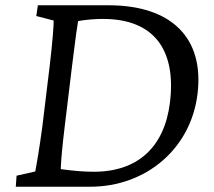

<svg xmlns="http://www.w3.org/2000/svg" viewBox="-20 -710 813 730"><path d="M392 -690H124L118 -649L184 -632C185 -622 180 -552 169 -460L141 -229C130 -146 117 -72 114 -58L43 -42L40 0H322C537 0 706 -146 731 -353C757 -566 632 -690 392 -690ZM211 -67C212 -100 217 -155 226 -229L254 -460C268 -575 273 -606 277 -630C312 -636 344 -638 372 -638C566 -638 651 -520 626 -319C605 -151 504 -57 337 -57C298 -57 262 -60 211 -67Z"/></svg>

Font: TPK Tissa Web
Style: Italic
Weight: 400
Italic angle: -7°
Designer: Jacques Le Bailly, Suppakit Chalermlarp | Katatrad Co.,Ltd.
Foundry: Jacques Le Bailly, Cadson Demak Co.,Ltd.
Version: Version 5.000;Glyphs 3.1.2 (3151)